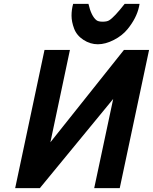

<svg xmlns="http://www.w3.org/2000/svg" viewBox="-20 -968 787 988"><path d="M636.7 -818.4Q609.4 -784.7 565.9 -762.5Q522.5 -740.2 483.4 -740.2Q444.3 -740.2 409.4 -762.9Q374.5 -785.6 361.3 -821Q348.1 -856.4 348.1 -887.5Q348.1 -918.5 356.4 -948.2H435.1Q449.7 -884.8 476.6 -863.8Q486.3 -856.4 508.3 -856.4Q530.3 -856.4 541.5 -863.3Q567.9 -879.4 621.6 -948.2H698.2Q698.2 -947.3 695.3 -933.1Q682.6 -875 636.7 -818.4ZM209 -710.9H339.8L239.3 -235.8L617.7 -710.9H747.1L596.2 0H464.8L562.5 -459L185.1 0H58.1Z"/></svg>

Font: Tuffy
Style: BoldItalic
Weight: 700
Italic angle: -12°
Designer: Thatcher Ulrich, Karoly Barta, Michael Everson
Version: Version 001.271